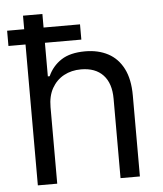

<svg xmlns="http://www.w3.org/2000/svg" viewBox="-52 -774 697 820"><g transform="rotate(-5 296.0 -364.0)"><path d="M160.2 -328.1V0H77.1V-727.5H160.2V-460H168Q187 -502.4 225.3 -527.6Q263.7 -552.7 328.1 -552.7Q383.8 -552.7 425.8 -530.5Q467.8 -508.3 491.2 -462.6Q514.6 -417 514.6 -346.7V0H431.6V-340.8Q431.6 -406.7 398.4 -442.1Q365.2 -477.5 303.7 -477.5Q262.7 -477.5 230.2 -460Q197.8 -442.4 179 -409.2Q160.2 -376 160.2 -328.1ZM3.9 -604V-669.4H316.4V-604Z"/></g></svg>

Font: GitLab Sans
Style: Regular
Weight: 400
Designer: Rasmus Andersson
Foundry: Modifications by GitLab B.V., manufactured by rsms
Version: Version 4.000;git-c8fb6b7